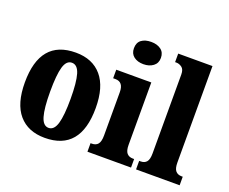

<svg xmlns="http://www.w3.org/2000/svg" viewBox="-124 -972 1413 1184"><g transform="rotate(20 582.5 -380.5)"><path d="M34 -270Q34 -550 268 -550Q378 -550 438.5 -479Q499 -408 499 -270Q499 10 265 10Q155 10 94.5 -60.5Q34 -131 34 -270ZM334 -270Q334 -379 318.5 -431Q303 -483 266 -483Q230 -483 215 -431.5Q200 -380 200 -270Q200 -161 215.5 -108.5Q231 -56 267 -56Q303 -56 318.5 -108.5Q334 -161 334 -270Z M594 -698Q594 -735 618 -753Q642 -771 682 -771Q721 -771 746 -752.5Q771 -734 771 -698Q771 -663 745.5 -644Q720 -625 682 -625Q643 -625 618.5 -644Q594 -663 594 -698ZM543 -56H552Q578 -56 591.5 -72.5Q605 -89 605 -129V-413Q605 -480 552 -480H537V-536H767V-127Q767 -88 781 -72Q795 -56 820 -56H829V0H543Z M862 -56H872Q897 -56 910.5 -72Q924 -88 924 -127V-645Q924 -679 906.5 -691.5Q889 -704 872 -704H862V-760H1087V-127Q1087 -88 1101 -72Q1115 -56 1140 -56H1148V0H862Z"/></g></svg>

Font: Noto Serif CondBlack
Style: Regular
Weight: 900
Width: 3
Designer: Monotype Design Team
Foundry: Monotype Imaging Inc.
Version: Version 1.001